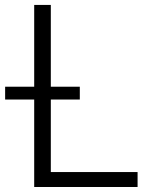

<svg xmlns="http://www.w3.org/2000/svg" viewBox="-40 -747 622 767"><path d="M163 -59.7V-349.4H278.8V-400.6H163V-727.3H96.6V-400.6H-19.5V-349.4H96.6V0H509.6V-59.7Z"/></svg>

Font: TID UI Light
Style: Regular
Weight: 300
Designer: The TID Project Authors
Foundry: Bakken & Bæck
Version: Version 1.001;hotconv 1.0.109;makeotfexe 2.5.65596